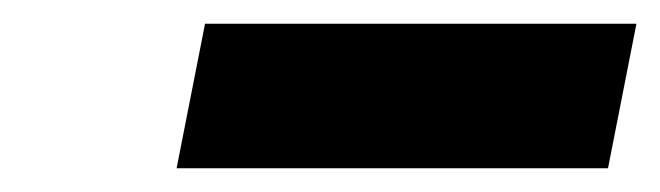

<svg xmlns="http://www.w3.org/2000/svg" viewBox="-20 -672 557 162"><path d="M129 -530H493L517 -652H153Z"/></svg>

Font: Charger EcoBlack
Style: Obl
Weight: 1000
Designer: Jasper
Foundry: Cannot Into Space Fonts
Version: Version 1.1